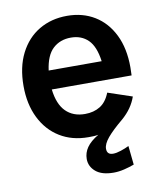

<svg xmlns="http://www.w3.org/2000/svg" viewBox="-82 -607 720 860"><g transform="rotate(-10 278.0 -177.0)"><path d="M366 187Q312 187 284.5 163.5Q257 140 257 106Q257 78 273.5 54Q290 30 327 8Q317 10 305.5 10.5Q294 11 282 11Q208 11 152.5 -23Q97 -57 66 -119.5Q35 -182 35 -265Q35 -351 66.5 -413Q98 -475 153.5 -508Q209 -541 281 -541Q352 -541 406 -508Q460 -475 490.5 -413Q521 -351 521 -265L520 -228H157Q165 -160 198 -127Q231 -94 285 -94Q325 -94 354 -112Q383 -130 399 -171L509 -134Q500 -108 484 -85Q468 -62 444 -41Q397 -2 373.5 26Q350 54 350 76Q350 103 378 103Q393 103 414 96Q435 89 451 81L460 167Q439 175 414 181Q389 187 366 187ZM158 -314H399Q390 -382 359.5 -412Q329 -442 281 -442Q232 -442 199.5 -412Q167 -382 158 -314Z"/></g></svg>

Font: Radio Canada Big Medium
Style: Regular
Weight: 500
Designer: Étienne Aubert Bonn
Foundry: Coppers and Brasses
Version: Version 1.001